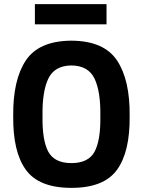

<svg xmlns="http://www.w3.org/2000/svg" viewBox="-20 -900 692 930"><path d="M149 -782H496V-880H149ZM326 -110Q244 -110 214 -165Q184 -221 186 -338Q184 -456 214 -519Q244 -582 326 -583Q408 -582 438 -519Q468 -456 466 -338Q468 -221 438 -165Q408 -110 326 -110ZM326 10Q484 10 547 -78Q610 -165 608 -338Q610 -512 547 -607Q484 -702 326 -703Q168 -702 105 -607Q42 -512 44 -338Q42 -165 105 -78Q168 10 326 10Z"/></svg>

Font: RazerF5
Style: Bold
Weight: 700
Foundry: Razer Inc.
Version: Version 1.000;PS 001.001;hotconv 1.0.56